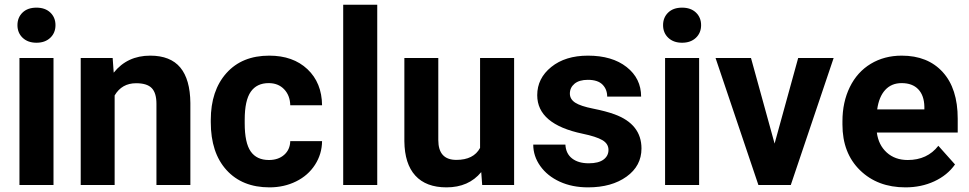

<svg xmlns="http://www.w3.org/2000/svg" viewBox="-20 -794 4157 824"><path d="M209.6 0H63.5V-545.1H209.6ZM54.9 -686.1Q54.9 -718.9 76.8 -740.1Q98.7 -761.2 136.5 -761.2Q173.8 -761.2 196 -740.1Q218.1 -718.9 218.1 -686.1Q218.1 -652.9 195.7 -631.7Q173.3 -610.6 136.5 -610.6Q99.7 -610.6 77.3 -631.7Q54.9 -652.9 54.9 -686.1Z M463.5 -545.1 468 -482.1Q526.4 -555.2 624.7 -555.2Q711.3 -555.2 753.7 -504.3Q796 -453.4 797 -352.1V0H651.4V-348.6Q651.4 -395 631.2 -415.9Q611.1 -436.8 564.2 -436.8Q502.8 -436.8 472 -384.4V0H326.4V-545.1Z M1134 -107.3Q1174.3 -107.3 1199.5 -129.5Q1224.7 -151.6 1225.7 -188.4H1362.2Q1361.7 -133 1332 -86.9Q1302.3 -40.8 1250.6 -15.4Q1199 10.1 1136.5 10.1Q1019.6 10.1 952.1 -64.2Q884.6 -138.5 884.6 -269.5V-279.1Q884.6 -405 951.6 -480.1Q1018.6 -555.2 1135.5 -555.2Q1237.8 -555.2 1299.5 -497Q1361.2 -438.8 1362.2 -342.1H1225.7Q1224.7 -384.4 1199.5 -410.8Q1174.3 -437.3 1133 -437.3Q1082.1 -437.3 1056.2 -400.3Q1030.2 -363.2 1030.2 -280.1V-265Q1030.2 -180.9 1055.9 -144.1Q1081.6 -107.3 1134 -107.3Z M1599 0H1452.9V-773.8H1599Z M2045.3 -55.4Q1991.4 10.1 1896.2 10.1Q1808.6 10.1 1762.5 -40.3Q1716.4 -90.7 1715.4 -187.9V-545.1H1861V-192.9Q1861 -107.8 1938.5 -107.8Q2012.6 -107.8 2040.3 -159.2V-545.1H2186.4V0H2049.4Z M2591.4 -150.6Q2591.4 -177.3 2565 -192.7Q2538.5 -208.1 2480.1 -220.2Q2285.6 -261 2285.6 -385.4Q2285.6 -457.9 2345.8 -506.5Q2406 -555.2 2503.3 -555.2Q2607.1 -555.2 2669.3 -506.3Q2731.5 -457.4 2731.5 -379.3H2585.9Q2585.9 -410.6 2565.7 -431Q2545.6 -451.4 2502.8 -451.4Q2466 -451.4 2445.8 -434.8Q2425.7 -418.1 2425.7 -392.4Q2425.7 -368.3 2448.6 -353.4Q2471.5 -338.5 2525.9 -327.7Q2580.4 -316.9 2617.6 -303.3Q2733 -261 2733 -156.7Q2733 -82.1 2669 -36Q2605 10.1 2503.8 10.1Q2435.3 10.1 2382.1 -14.4Q2329 -38.8 2298.7 -81.4Q2268.5 -123.9 2268.5 -173.3H2406.5Q2408.6 -134.5 2435.3 -113.9Q2462 -93.2 2506.8 -93.2Q2548.6 -93.2 2570 -109.1Q2591.4 -124.9 2591.4 -150.6Z M2980.4 0H2834.3V-545.1H2980.4ZM2825.7 -686.1Q2825.7 -718.9 2847.6 -740.1Q2869.5 -761.2 2907.3 -761.2Q2944.6 -761.2 2966.8 -740.1Q2988.9 -718.9 2988.9 -686.1Q2988.9 -652.9 2966.5 -631.7Q2944.1 -610.6 2907.3 -610.6Q2870.5 -610.6 2848.1 -631.7Q2825.7 -652.9 2825.7 -686.1Z M3304.3 -177.8 3405.5 -545.1H3557.7L3373.8 0H3234.8L3050.9 -545.1H3203Z M3866 10.1Q3746.1 10.1 3670.8 -63.5Q3595.5 -137 3595.5 -259.4V-273.6Q3595.5 -355.7 3627.2 -420.4Q3658.9 -485.1 3717.1 -520.2Q3775.3 -555.2 3849.9 -555.2Q3961.7 -555.2 4025.9 -484.6Q4090.2 -414.1 4090.2 -284.6V-225.2H3743.1Q3750.1 -171.8 3785.6 -139.5Q3821.2 -107.3 3875.6 -107.3Q3959.7 -107.3 4007.1 -168.3L4078.6 -88.2Q4045.8 -41.8 3989.9 -15.9Q3934 10.1 3866 10.1ZM3849.4 -437.3Q3806 -437.3 3779.1 -408.1Q3752.1 -378.8 3744.6 -324.4H3947.1V-336Q3946.1 -384.4 3920.9 -410.8Q3895.7 -437.3 3849.4 -437.3Z"/></svg>

Font: Vazir FD
Style: Bold
Weight: 700
Foundry: DejaVu fonts team - Redesigned by Saber Rastikerdar
Version: Version 21.10;October 20, 2019;FontCreator 12.0.0.2547 64-bi